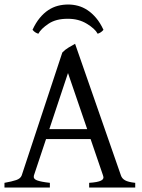

<svg xmlns="http://www.w3.org/2000/svg" viewBox="-20 -839 635 859"><path d="M200.7 -261.2H370.1L284.2 -512.2ZM378.9 0V-21Q417 -23.4 432.1 -31Q447.3 -38.6 440.9 -54.2L385.3 -216.8H186L131.8 -54.2Q127.4 -39.1 145.3 -32.2Q163.1 -25.4 203.1 -21V0H0V-21Q33.2 -26.9 52.5 -33.4Q71.8 -40 77.1 -54.2L258.8 -604Q270 -616.2 286.6 -626.2Q303.2 -636.2 315.9 -643.1L521 -54.2Q525.4 -40.5 539.3 -32.5Q553.2 -24.4 585 -21V0ZM417 -688Q405.3 -710.4 368.2 -732.9Q331.1 -755.4 283.2 -754.9Q231 -755.4 197.3 -732.9Q163.6 -710.4 151.4 -688Q143.1 -690.9 137.2 -694.8Q131.3 -698.7 125.5 -705.6Q140.1 -737.3 158 -758.8Q175.8 -780.3 196 -793.7Q216.3 -807.1 238.8 -813Q261.2 -818.8 285.2 -818.8Q307.1 -818.8 329.1 -813Q351.1 -807.1 371.3 -793.7Q391.6 -780.3 409.9 -758.8Q428.2 -737.3 442.9 -705.6Q437 -698.7 431.2 -694.8Q425.3 -690.9 417 -688Z"/></svg>

Font: Akkhara
Style: Regular
Weight: 400
Designer: J. Victor Gaultney
Version: Version 1.00 June 13, 2006, initial release